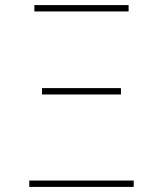

<svg xmlns="http://www.w3.org/2000/svg" viewBox="-20 -734 640 754"><path d="M115 -714H485V-689H115ZM145 -388H455V-363H145ZM95 -25H505V0H95Z"/></svg>

Font: Noto Sans Mono UI Thin
Style: Regular
Weight: 250
Monospace: yes
Designer: Monotype Design team
Foundry: Monotype Imaging Inc.
Version: Version 1.000